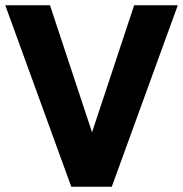

<svg xmlns="http://www.w3.org/2000/svg" viewBox="-20 -710 696 730"><path d="M0 -690H170L330 -207L490 -690H656L405 0H251Z"/></svg>

Font: Radio Canada
Style: Regular
Weight: 400
Designer: Charles Daoud, Etienne Aubert Bonn, Alexandre Saumier Demers, Jacques Le Bailly
Foundry: Radio-Canada
Version: Version 2.104;gftools[0.9.28.dev5+ged2979d]